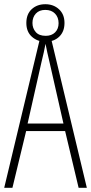

<svg xmlns="http://www.w3.org/2000/svg" viewBox="-20 -942 432 911"><path d="M353 -51 289 -320H104L39 -51H0L171 -765H221L392 -51ZM215 -647Q209 -673 204.5 -692.5Q200 -712 196 -734Q192 -712 187.5 -692.5Q183 -673 177 -648L111 -356H281ZM196 -744Q158 -744 131.5 -767.5Q105 -791 105 -833Q105 -875 130.5 -898.5Q156 -922 195 -922Q234 -922 260 -898Q286 -874 286 -833Q286 -792 261 -768Q236 -744 196 -744ZM197 -772Q225 -772 241.5 -788.5Q258 -805 258 -832Q258 -860 241 -877.5Q224 -895 195 -895Q166 -895 150 -877.5Q134 -860 134 -833Q134 -808 149.5 -790Q165 -772 197 -772Z"/></svg>

Font: Noto Sans Tamil UI ExtraCondensed ExtraLight
Style: Regular
Weight: 200
Width: 2
Designer: Jelle Bosma - Monotype Design Team
Foundry: Monotype Imaging Inc.
Version: Version 2.004; ttfautohint (v1.8.4.7-5d5b)